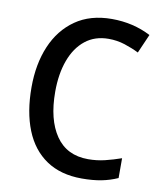

<svg xmlns="http://www.w3.org/2000/svg" viewBox="-83 -791 734 868"><g transform="rotate(10 284.5 -357.0)"><path d="M362 -633Q299 -633 255 -598Q211 -563 188 -500.5Q165 -438 165 -356Q165 -228 215.5 -154.5Q266 -81 364 -81Q404 -81 441 -90Q478 -99 515 -112V-21Q479 -5 440 2.5Q401 10 351 10Q254 10 188 -34.5Q122 -79 89 -161.5Q56 -244 56 -357Q56 -464 91 -546.5Q126 -629 194 -676.5Q262 -724 361 -724Q459 -724 540 -682L502 -595Q472 -610 436.5 -621.5Q401 -633 362 -633Z"/></g></svg>

Font: Noto Sans Ethiopic SemiCondensed Medium
Style: Regular
Weight: 500
Width: 4
Designer: Monotype Design Team
Foundry: Monotype Imaging Inc.
Version: Version 2.102; ttfautohint (v1.8.4.7-5d5b)